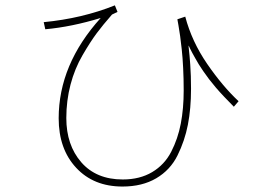

<svg xmlns="http://www.w3.org/2000/svg" viewBox="-20 -683 1040 714"><path d="M142.6 -600.6Q285.2 -614.3 407.2 -663.1L417 -638.7L396.5 -628.9Q362.3 -589.8 339.4 -559.1Q316.4 -528.3 287.1 -478Q257.8 -427.7 242.2 -368.2Q226.6 -308.6 226.6 -244.1Q226.6 -143.6 282.2 -79.6Q337.9 -15.6 436.5 -15.6Q500 -15.6 545.9 -43Q591.8 -70.3 616.7 -118.7Q641.6 -167 652.3 -223.1Q663.1 -279.3 663.1 -346.7Q663.1 -390.6 661.1 -429.7Q659.2 -468.8 655.8 -500Q652.3 -531.2 649.9 -548.8Q647.5 -566.4 643.6 -588.9L639.6 -611.3L668.9 -621.1Q693.4 -528.3 750.5 -445.3Q807.6 -362.3 867.2 -306.6L849.6 -286.1Q831.1 -304.7 814 -322.8Q796.9 -340.8 782.7 -357.4Q768.6 -374 757.3 -388.7Q746.1 -403.3 735.8 -418.5Q725.6 -433.6 719.2 -443.8Q712.9 -454.1 705.6 -467.3Q698.2 -480.5 695.3 -485.8Q692.4 -491.2 687 -502Q681.6 -512.7 681.6 -513.7Q680.7 -512.7 682.6 -497.6Q684.6 -482.4 687.5 -442.4Q690.4 -402.3 690.4 -352.5Q690.4 -279.3 678.7 -219.2Q667 -159.2 640.1 -105Q613.3 -50.8 561 -20Q508.8 10.7 435.5 10.7Q328.1 10.7 263.2 -59.1Q198.2 -128.9 198.2 -243.2Q198.2 -443.4 354.5 -616.2Q246.1 -583 148.4 -574.2Z"/></svg>

Font: Gothic A1 Thin
Style: Regular
Weight: 250
Designer: HanYang I&C Co.,Ltd.
Foundry: HanYang I&C Co.,Ltd.
Version: Version 2.50